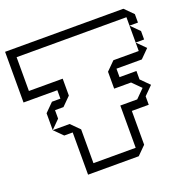

<svg xmlns="http://www.w3.org/2000/svg" viewBox="-128 -841 938 961"><g transform="rotate(-20 341.0 -360.0)"><path d="M630 -540V-630L675 -585V-540ZM90 -270V-360L135 -405H180V-450H0V-720H630L675 -675V-630H630V-675H45V-495H225V-405L180 -360H135V-315ZM180 0V-225H135L90 -270H180L225 -225V-45H450V-270H540L585 -315L540 -360H450V-450L495 -495H630V-540L675 -495L630 -450H495V-405H585V-360L630 -315L585 -270V-225H495V-45L450 0Z"/></g></svg>

Font: Rubik Iso
Style: Regular
Weight: 400
Designer: Hubert and Fischer, NaN
Foundry: Hubert and Fischer, NaN
Version: Version 2.200